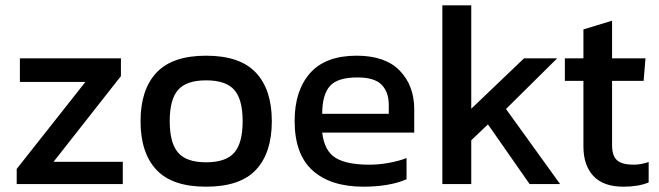

<svg xmlns="http://www.w3.org/2000/svg" viewBox="-20 -694 2486 724"><path d="M43 0V-57L302 -385H55V-474H436V-407L182 -84H443V0Z M757 10Q629 10 569.5 -54Q510 -118 510 -237Q510 -356 570 -420Q630 -484 757 -484Q885 -484 945 -420Q1005 -356 1005 -237Q1005 -118 945.5 -54Q886 10 757 10ZM757 -82Q832 -82 863.5 -118.5Q895 -155 895 -237Q895 -319 863.5 -355Q832 -391 757 -391Q683 -391 651.5 -355Q620 -319 620 -237Q620 -155 651.5 -118.5Q683 -82 757 -82Z M1351 10Q1227 10 1159 -51Q1091 -112 1091 -238Q1091 -352 1149 -418Q1207 -484 1325 -484Q1433 -484 1487.5 -427.5Q1542 -371 1542 -282V-194H1195Q1203 -125 1245 -99Q1287 -73 1373 -73Q1409 -73 1447 -80Q1485 -87 1513 -98V-18Q1481 -4 1439.5 3Q1398 10 1351 10ZM1195 -265H1446V-298Q1446 -347 1419 -374.5Q1392 -402 1328 -402Q1252 -402 1223.5 -369Q1195 -336 1195 -265Z M1648 0V-674H1757V-284L1956 -474H2081L1888 -283L2092 0H1977L1820 -225L1757 -165V0Z M2331 10Q2255 10 2217.5 -30.5Q2180 -71 2180 -141V-389H2110V-474H2180V-583L2288 -616V-474H2414L2407 -389H2288V-147Q2288 -106 2307 -89.5Q2326 -73 2369 -73Q2396 -73 2426 -83V-6Q2387 10 2331 10Z"/></svg>

Font: Kanit
Style: Regular
Weight: 400
Designer: Katatrad Team
Foundry: CadsonDemak
Version: Version 2.000; ttfautohint (v1.8.3)